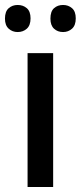

<svg xmlns="http://www.w3.org/2000/svg" viewBox="-36 -753 325 773"><path d="M178 0H75V-539H178ZM-16 -678Q-16 -707 -1 -720Q14 -733 35 -733Q57 -733 72 -720Q87 -707 87 -679Q87 -651 72 -637.5Q57 -624 35 -624Q14 -624 -1 -637.5Q-16 -651 -16 -678ZM167 -678Q167 -707 181.5 -720Q196 -733 218 -733Q239 -733 254 -720Q269 -707 269 -679Q269 -651 254 -637.5Q239 -624 218 -624Q196 -624 181.5 -637.5Q167 -651 167 -678Z"/></svg>

Font: Noto Sans Hebrew SemiCondensed Medium
Style: Regular
Weight: 500
Width: 4
Designer: Monotype Design Team
Foundry: Monotype Imaging Inc.
Version: Version 2.003